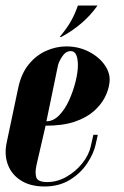

<svg xmlns="http://www.w3.org/2000/svg" viewBox="-27 -669 450 695"><path d="M-3 -152 39 -351Q50 -403 77 -436Q104 -469 140 -485Q176 -501 213 -501Q258 -501 295.5 -481.5Q333 -462 353.5 -431.5Q374 -401 369 -368Q366 -343 352.5 -316.5Q339 -290 312.5 -266.5Q286 -243 243.5 -228.5Q201 -214 138 -214L105 -71Q99 -43 104.5 -26.5Q110 -10 144 -10Q180 -10 213.5 -29Q247 -48 271 -78Q295 -108 302 -141L311 -181H327L319 -145Q312 -113 288.5 -77.5Q265 -42 226 -18Q187 6 134 6Q83 6 49 -15.5Q15 -37 1.5 -73Q-12 -109 -3 -152ZM141 -230Q166 -230 187 -251.5Q208 -273 223 -306Q238 -339 246.5 -373.5Q255 -408 255 -433Q255 -456 249 -470Q243 -484 229 -484Q211 -484 198.5 -465Q186 -446 183 -433ZM194 -535H189Q217 -569 231 -594.5Q245 -620 255 -649H326Q301 -613 266 -583.5Q231 -554 194 -535Z"/></svg>

Font: Emberly Black
Style: Italic
Weight: 900
Italic angle: -12°
Designer: Rajesh Rajput
Foundry: Rajesh Rajput
Version: Version 1.000